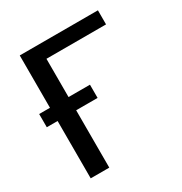

<svg xmlns="http://www.w3.org/2000/svg" viewBox="-163 -818 893 940"><g transform="rotate(-30 283.5 -347.5)"><path d="M19 -324.2V-398.9H80.1V-694.8H522V-615.2H185.1V-398.9H306.2V-324.2H185.1V0H80.1V-324.2Z"/></g></svg>

Font: CMU Bright
Style: SemiBold
Weight: 600
Version: Version 0.7.0